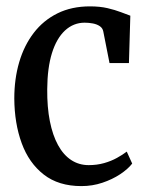

<svg xmlns="http://www.w3.org/2000/svg" viewBox="-20 -588 470 618"><path d="M242 11Q168.5 11 120.8 -26.2Q73 -63.5 49.8 -127.2Q26.5 -191 26 -271Q26 -334 41.8 -387.8Q57.5 -441.5 88.5 -482Q119.5 -522.5 165 -545Q210.5 -567.5 269.5 -567.5Q301.5 -567.5 326 -561.8Q350.5 -556 368.8 -549Q387 -542 399.5 -537.5L395 -385H332.5L312.5 -486.5Q310.5 -497.5 301.2 -503.8Q292 -510 279 -512.5Q266 -515 252.5 -515Q216.5 -515 189.2 -489.8Q162 -464.5 147.2 -417Q132.5 -369.5 132 -301Q131.5 -243 140.5 -197.8Q149.5 -152.5 166.8 -121Q184 -89.5 209 -73Q234 -56.5 265.5 -56.5Q292 -56.5 315 -63Q338 -69.5 356.5 -79.8Q375 -90 388 -100L405.5 -61.5Q392 -44 366.8 -27.2Q341.5 -10.5 309.5 0.2Q277.5 11 242 11Z"/></svg>

Font: Merriweather 24pt SemiCondensed
Style: Regular
Weight: 400
Width: 4
Designer: Eben Sorkin
Foundry: Eben Sorkin
Version: Version 2.100